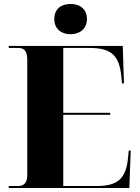

<svg xmlns="http://www.w3.org/2000/svg" viewBox="-20 -945 705 965"><path d="M335 -773C379 -773 417 -799 417 -849C417 -902 379 -925 335 -925C289 -925 253 -902 253 -849C253 -799 289 -773 335 -773ZM24 0H630L637 -188H627L624 -156C614 -47 573 -10 464 -10H298V-368H534V-378H298V-704H430C539 -704 580 -667 590 -559L593 -526H603L597 -714H24V-704H70C95 -704 117 -697 117 -645V-64C117 -25 99 -10 71 -10H24Z"/></svg>

Font: Noto Serif Display ExtraBold
Style: Regular
Weight: 800
Designer: Monotype Design Team
Foundry: Monotype Imaging Inc.
Version: Version 2.009